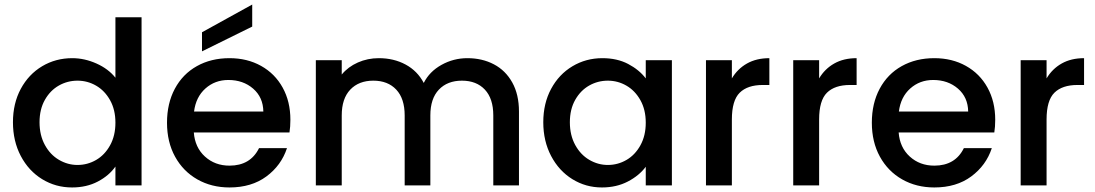

<svg xmlns="http://www.w3.org/2000/svg" viewBox="-20 -816 4821 845"><path d="M37 -278Q37 -361 71.5 -425Q106 -489 165.5 -524.5Q225 -560 298 -560Q352 -560 404.5 -536.5Q457 -513 488 -474V-740H603V0H488V-83Q460 -43 410.5 -17Q361 9 297 9Q225 9 165.5 -27.5Q106 -64 71.5 -129.5Q37 -195 37 -278ZM488 -276Q488 -333 464.5 -375Q441 -417 403 -439Q365 -461 321 -461Q277 -461 239 -439.5Q201 -418 177.5 -376.5Q154 -335 154 -278Q154 -221 177.5 -178Q201 -135 239.5 -112.5Q278 -90 321 -90Q365 -90 403 -112Q441 -134 464.5 -176.5Q488 -219 488 -276Z M1258 -289Q1258 -258 1254 -233H833Q838 -167 882 -127Q926 -87 990 -87Q1082 -87 1120 -164H1243Q1218 -88 1152.5 -39.5Q1087 9 990 9Q911 9 848.5 -26.5Q786 -62 750.5 -126.5Q715 -191 715 -276Q715 -361 749.5 -425.5Q784 -490 846.5 -525Q909 -560 990 -560Q1068 -560 1129 -526Q1190 -492 1224 -430.5Q1258 -369 1258 -289ZM1139 -325Q1138 -388 1094 -426Q1050 -464 985 -464Q926 -464 884 -426.5Q842 -389 834 -325ZM1090 -699 869 -590V-674L1090 -796Z M2037 -560Q2102 -560 2153.5 -533Q2205 -506 2234.5 -453Q2264 -400 2264 -325V0H2151V-308Q2151 -382 2114 -421.5Q2077 -461 2013 -461Q1949 -461 1911.5 -421.5Q1874 -382 1874 -308V0H1761V-308Q1761 -382 1724 -421.5Q1687 -461 1623 -461Q1559 -461 1521.5 -421.5Q1484 -382 1484 -308V0H1370V-551H1484V-488Q1512 -522 1555 -541Q1598 -560 1647 -560Q1713 -560 1765 -532Q1817 -504 1845 -451Q1870 -501 1923 -530.5Q1976 -560 2037 -560Z M2371 -278Q2371 -361 2405.5 -425Q2440 -489 2499.5 -524.5Q2559 -560 2631 -560Q2696 -560 2744.5 -534.5Q2793 -509 2822 -471V-551H2937V0H2822V-82Q2793 -43 2743 -17Q2693 9 2629 9Q2558 9 2499 -27.5Q2440 -64 2405.5 -129.5Q2371 -195 2371 -278ZM2822 -276Q2822 -333 2798.5 -375Q2775 -417 2737 -439Q2699 -461 2655 -461Q2611 -461 2573 -439.5Q2535 -418 2511.5 -376.5Q2488 -335 2488 -278Q2488 -221 2511.5 -178Q2535 -135 2573.5 -112.5Q2612 -90 2655 -90Q2699 -90 2737 -112Q2775 -134 2798.5 -176.5Q2822 -219 2822 -276Z M3201 -471Q3226 -513 3267.5 -536.5Q3309 -560 3366 -560V-442H3337Q3270 -442 3235.5 -408Q3201 -374 3201 -290V0H3087V-551H3201Z M3585 -471Q3610 -513 3651.5 -536.5Q3693 -560 3750 -560V-442H3721Q3654 -442 3619.5 -408Q3585 -374 3585 -290V0H3471V-551H3585Z M4360 -289Q4360 -258 4356 -233H3935Q3940 -167 3984 -127Q4028 -87 4092 -87Q4184 -87 4222 -164H4345Q4320 -88 4254.5 -39.5Q4189 9 4092 9Q4013 9 3950.5 -26.5Q3888 -62 3852.5 -126.5Q3817 -191 3817 -276Q3817 -361 3851.5 -425.5Q3886 -490 3948.5 -525Q4011 -560 4092 -560Q4170 -560 4231 -526Q4292 -492 4326 -430.5Q4360 -369 4360 -289ZM4241 -325Q4240 -388 4196 -426Q4152 -464 4087 -464Q4028 -464 3986 -426.5Q3944 -389 3936 -325Z M4586 -471Q4611 -513 4652.5 -536.5Q4694 -560 4751 -560V-442H4722Q4655 -442 4620.5 -408Q4586 -374 4586 -290V0H4472V-551H4586Z"/></svg>

Font: MSTAGE Medium
Style: Regular
Weight: 500
Designer: Ninad Kale (Devanagari), Jonny Pinhorn (Latin)
Foundry: Indian Type Foundry
Version: 4.004